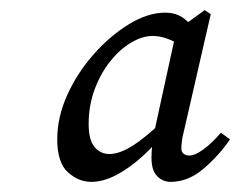

<svg xmlns="http://www.w3.org/2000/svg" viewBox="-20 -775 474 379"><path d="M160 -416Q135 -416 114 -435Q93 -454 93 -500Q93 -544 113 -588Q133 -632 165.5 -668.5Q198 -705 235 -727.5Q272 -750 306 -750Q329 -750 344.5 -737.5Q360 -725 374 -705L344 -681Q331 -690 314.5 -697Q298 -704 281 -704Q261 -704 239 -691Q217 -678 198 -654.5Q179 -631 167 -599Q155 -567 155 -530Q155 -499 166.5 -485Q178 -471 196 -471Q216 -471 242 -487.5Q268 -504 307 -541L318 -523H313Q290 -493 263.5 -468.5Q237 -444 210.5 -430Q184 -416 160 -416ZM317 -416Q301 -416 290 -427.5Q279 -439 279 -464Q279 -478 281 -491.5Q283 -505 286 -521L287 -526L328 -714L333 -718L384 -755L396 -747L343 -516Q340 -505 339 -496Q338 -487 338 -482Q338 -475 342.5 -471.5Q347 -468 354 -468Q365 -468 382 -480.5Q399 -493 416 -513L434 -500Q414 -470 383 -443Q352 -416 317 -416Z"/></svg>

Font: Source Serif 4
Style: Italic
Weight: 400
Italic angle: -12°
Designer: Frank Grießhammer
Foundry: Adobe Systems Incorporated
Version: Version 4.004;hotconv 1.0.116;makeotfexe 2.5.65601